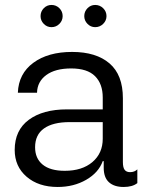

<svg xmlns="http://www.w3.org/2000/svg" viewBox="-20 -743 593 772"><path d="M211.9 8.8Q134.8 8.8 86.9 -32.5Q39.1 -73.7 39.1 -140.1Q39.1 -219.2 95.7 -261.2Q152.3 -303.2 249 -303.2H393.1V-351.1Q393.1 -405.8 362.1 -436.8Q331.1 -467.8 266.1 -467.8Q202.1 -467.8 166 -441.2Q129.9 -414.6 128.9 -370.1H51.8Q54.7 -446.8 114 -490.5Q173.3 -534.2 270 -534.2Q366.7 -534.2 420.4 -488Q474.1 -441.9 474.1 -348.1V-91.8Q474.1 -69.3 481.2 -60.1Q488.3 -50.8 502.9 -50.8Q521 -50.8 532.2 -62V-6.8Q512.7 8.8 477.1 8.8Q439 8.8 418 -10.3Q397 -29.3 397 -68.8V-95.2H393.1Q376.5 -48.8 326.4 -20Q276.4 8.8 211.9 8.8ZM121.1 -150.9Q121.1 -106 151.6 -81.1Q182.1 -56.2 240.2 -56.2Q310.5 -56.2 351.8 -91.6Q393.1 -127 393.1 -185.1V-252H259.8Q192.9 -252 157 -226.6Q121.1 -201.2 121.1 -150.9ZM143.1 -678.2Q143.1 -696.8 156 -710Q168.9 -723.1 187 -723.1Q205.6 -723.1 218.8 -710Q231.9 -696.8 231.9 -678.2Q231.9 -660.2 218.8 -647Q205.6 -633.8 187 -633.8Q168.9 -633.8 156 -647Q143.1 -660.2 143.1 -678.2ZM318.8 -678.2Q318.8 -696.8 331.8 -710Q344.7 -723.1 362.8 -723.1Q381.3 -723.1 394.8 -710Q408.2 -696.8 408.2 -678.2Q408.2 -660.2 394.8 -647Q381.3 -633.8 362.8 -633.8Q344.7 -633.8 331.8 -647Q318.8 -660.2 318.8 -678.2Z"/></svg>

Font: Lumene Sans
Style: Regular
Weight: 400
Designer: Deni Anggara
Version: Version 1.003;Glyphs 3.1.2 (3151)